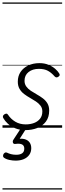

<svg xmlns="http://www.w3.org/2000/svg" viewBox="-20 -1026 519 1542"><path d="M184 19Q138 19 102 4Q66 -11 42.5 -33Q19 -55 7 -77Q2 -84 3.5 -92.5Q5 -101 14 -107Q24 -113 31 -113.5Q38 -114 44 -105Q67 -70 103 -48.5Q139 -27 186 -27Q224 -27 254 -38.5Q284 -50 302 -73Q320 -96 320 -131Q320 -158 305.5 -177Q291 -196 268.5 -211Q246 -226 221 -240Q196 -254 173.5 -271Q151 -288 137 -312Q123 -336 123 -370Q123 -415 145 -448Q167 -481 206.5 -500Q246 -519 297 -519Q338 -519 370 -505.5Q402 -492 423.5 -473Q445 -454 455 -437Q460 -429 459.5 -423Q459 -417 448 -409Q440 -404 433 -404.5Q426 -405 419 -412Q393 -442 364.5 -457.5Q336 -473 292 -473Q242 -473 209.5 -447.5Q177 -422 177 -377Q177 -351 191 -331.5Q205 -312 227.5 -297Q250 -282 276 -267.5Q302 -253 324.5 -236Q347 -219 361 -195.5Q375 -172 375 -138Q375 -85 349 -50Q323 -15 279.5 2Q236 19 184 19ZM105 264Q82 264 55.5 258.5Q29 253 11 240Q4 234 4.5 225.5Q5 217 9 210Q16 201 22 199Q28 197 36 200Q50 207 68.5 212Q87 217 110 217Q141 217 158 205Q175 193 175 168Q175 143 157 134Q139 125 103 130Q95 131 91 128.5Q87 126 84 121Q82 114 82.5 108.5Q83 103 89 94L153 -4H197L126 108L111 94Q149 84 176 91Q203 98 217 117Q231 136 231 164Q231 195 215 217.5Q199 240 171 252Q143 264 105 264ZM0 486H479V496H0ZM0 -20H479V0H0ZM0 -505H479V-500H0ZM0 -1006H479V-996H0Z"/></svg>

Font: Playwrite CA Guides
Style: Regular
Weight: 400
Designer: Veronika Burian, José Scaglione
Foundry: TypeTogether
Version: Version 1.003